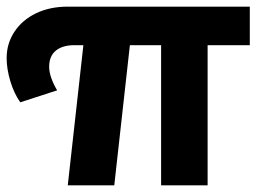

<svg xmlns="http://www.w3.org/2000/svg" viewBox="-35 -558 783 578"><path d="M717 -422H590V0H450V-422H356L309 0H169L216 -422H189Q153 -422 133 -405.5Q113 -389 113 -357Q113 -327 137 -286L26 -250Q7 -277 -4 -314Q-15 -351 -15 -383Q-15 -427 8.5 -462.5Q32 -498 73.5 -518Q115 -538 169 -538H717Z"/></svg>

Font: Montserrat-Bold
Style: Bold
Weight: 700
Version: Version 7.200